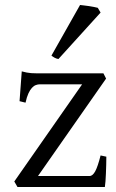

<svg xmlns="http://www.w3.org/2000/svg" viewBox="-20 -747 464 767"><path d="M404.8 -121.1Q404.8 -105.5 404.3 -87.9Q403.8 -70.3 403.1 -53.7Q402.3 -37.1 401.4 -22.9Q400.4 -8.8 398.9 0H49.8L37.1 -22L308.1 -410.2H139.2Q131.3 -410.2 123.3 -407.2Q115.2 -404.3 107.7 -396.2Q100.1 -388.2 93.5 -373.8Q86.9 -359.4 82 -336.9L58.1 -342.8L66.9 -461.9Q77.6 -459 86.4 -457.3Q95.2 -455.6 104.7 -454.8Q114.3 -454.1 125.5 -454.1H393.1L403.8 -433.1L131.8 -43.9H337.9Q350.1 -43.9 360.4 -62.7Q370.6 -81.5 381.8 -126ZM213.4 -511.2Q204.6 -512.7 197.8 -516.6Q190.9 -520.5 185.5 -524.9L299.8 -727.1Q305.7 -726.6 315.2 -725.3Q324.7 -724.1 335.2 -722.7Q345.7 -721.2 355.5 -719.2Q365.2 -717.3 370.6 -715.8L381.8 -696.8Z"/></svg>

Font: Gentium Plus Am
Style: Regular
Weight: 400
Designer: J. Victor Gaultney, Annie Olsen, Iska Routamaa, Becca Hirsbrunner
Foundry: SIL International
Version: Version 5.000